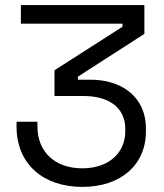

<svg xmlns="http://www.w3.org/2000/svg" viewBox="-20 -720 644 754"><path d="M303 14C454 14 553 -72 553 -204V-215C553 -343 454 -407 336 -407H286V-419L547 -587V-700H62V-627H461V-615L194 -444V-343H308C399 -343 472 -304 472 -213V-205C472 -121 409 -59 303 -59C197 -59 127 -122 127 -224V-242H45V-223C45 -73 153 14 303 14Z"/></svg>

Font: Meta Space
Style: Regular
Weight: 400
Designer: Meta Pool / Florian Karsten
Foundry: Meta Pool / Florian Karsten
Version: Version 2.000;Glyphs 3.1.1 (3137)